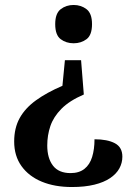

<svg xmlns="http://www.w3.org/2000/svg" viewBox="-20 -560 544 772"><path d="M317 -180Q259 -155 227 -122.5Q195 -90 182.5 -53Q170 -16 170 25Q170 76 193 106Q216 136 264 136Q298 136 319.5 119Q341 102 350.5 71Q360 40 360 0Q412 0 442 16Q472 32 472 70Q472 95 460 117Q448 139 423 156Q398 173 359.5 182.5Q321 192 269 192Q200 192 148 170.5Q96 149 66.5 108Q37 67 37 9Q37 -45 59 -85Q81 -125 124.5 -156.5Q168 -188 231 -215L241 -318H306ZM276 -540Q306 -540 328 -523Q350 -506 350 -463Q350 -419 328 -402.5Q306 -386 276 -386Q246 -386 224 -402.5Q202 -419 202 -463Q202 -506 224 -523Q246 -540 276 -540Z"/></svg>

Font: Noto Serif Hebrew SemiBold
Style: Regular
Weight: 600
Version: Version 2.003